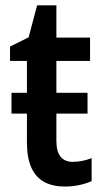

<svg xmlns="http://www.w3.org/2000/svg" viewBox="-20 -680 380 710"><path d="M22.5 -259.8V-336.9H303.7V-259.8ZM249 -81.5Q266.6 -81.5 284.7 -85.2Q302.7 -88.9 318.8 -95.2V-10.3Q299.8 -1.5 273.9 4.2Q248 9.8 219.2 9.8Q175.8 9.8 144.5 -6.6Q113.3 -22.9 96.4 -59.1Q79.6 -95.2 79.6 -154.8V-454.6H17.1V-507.8L85.9 -542L117.2 -660.2H188.5V-541H313V-454.6H188.5V-158.7Q188.5 -120.1 203.9 -100.8Q219.2 -81.5 249 -81.5Z"/></svg>

Font: Open Sans SemiCondensed SemiBold
Style: Regular
Weight: 600
Width: 4
Designer: Monotype Design Team
Foundry: Monotype Imaging Inc.
Version: Version 3.000